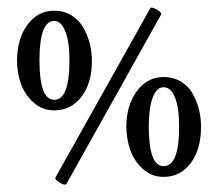

<svg xmlns="http://www.w3.org/2000/svg" viewBox="-20 -453 574 506"><path d="M154.8 32.2Q151.9 34.7 145 32.2Q138.2 29.8 131.3 24.2Q124.5 18.6 126 15.1L376 -431.2Q378.9 -436 393.1 -427.7Q407.2 -419.4 404.8 -415ZM123 -162.1Q91.3 -162.1 68.1 -183.1Q44.9 -204.1 34.9 -233.2Q24.9 -262.2 24.9 -293Q24.9 -350.6 52.2 -387.7Q79.6 -424.8 123 -424.8Q147.9 -424.8 167.7 -412.8Q187.5 -400.9 199 -381.3Q210.4 -361.8 216.3 -339.1Q222.2 -316.4 222.2 -293Q222.2 -233.4 194.6 -197.8Q167 -162.1 123 -162.1ZM123 -189.9Q163.1 -189.9 163.1 -293.9Q163.1 -342.8 152.1 -370.4Q141.1 -397.9 123 -397.9Q84 -397.9 84 -293.9Q84 -189.9 123 -189.9ZM411.1 13.2Q379.4 13.2 356.2 -8.1Q333 -29.3 323 -58.6Q313 -87.9 313 -119.1Q313 -175.3 340.6 -212.6Q368.2 -250 411.1 -250Q436.5 -250 456.3 -238.3Q476.1 -226.6 487.3 -207Q498.5 -187.5 504.2 -165Q509.8 -142.6 509.8 -119.1Q509.8 -59.6 482.7 -23.2Q455.6 13.2 411.1 13.2ZM411.1 -15.1Q452.1 -15.1 452.1 -119.1Q452.1 -168 441.4 -195.6Q430.7 -223.1 411.1 -223.1Q392.6 -223.1 382.3 -195.6Q372.1 -168 372.1 -119.1Q372.1 -15.1 411.1 -15.1Z"/></svg>

Font: Junicode SmCond
Style: Regular
Weight: 400
Width: 4
Designer: Peter S. Baker
Version: Version 2.206